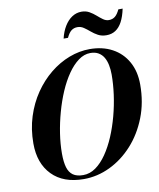

<svg xmlns="http://www.w3.org/2000/svg" viewBox="-104 -1073 961 1164"><g transform="rotate(-10 376.0 -491.0)"><path d="M317.5 10Q191.5 10 122 -61.5Q52.5 -133 52.5 -255Q52.5 -343 77 -420Q101.5 -497 144.2 -559.5Q187 -622 242.5 -667Q298 -712 360.8 -736Q423.5 -760 487.5 -760Q566.5 -760 626.2 -727.8Q686 -695.5 719.2 -636Q752.5 -576.5 752.5 -495Q752.5 -385 716.2 -292.8Q680 -200.5 618.5 -132.8Q557 -65 479 -27.5Q401 10 317.5 10ZM317.5 -14.5Q358.5 -14.5 394.8 -40.2Q431 -66 461.8 -110.8Q492.5 -155.5 516.8 -212.8Q541 -270 558 -334Q575 -398 583.8 -462.5Q592.5 -527 592.5 -585Q592.5 -616 587 -643.5Q581.5 -671 569.5 -691.5Q557.5 -712 537.2 -724Q517 -736 487.5 -736Q449 -736 413.8 -710Q378.5 -684 347.8 -639.5Q317 -595 292.2 -537.5Q267.5 -480 249.8 -416Q232 -352 222.2 -287.8Q212.5 -223.5 212.5 -165.5Q212.5 -113.5 222.2 -80.2Q232 -47 255 -30.8Q278 -14.5 317.5 -14.5ZM604 -825Q574 -825 552 -837Q530 -849 512 -864.5Q494 -880 476.2 -892Q458.5 -904 438 -904Q416 -904 400.2 -892Q384.5 -880 370.5 -850H343.5Q353.5 -892.5 373 -924.5Q392.5 -956.5 419.2 -974.2Q446 -992 478 -992Q505 -992 526 -980Q547 -968 564.5 -952.5Q582 -937 598.8 -925Q615.5 -913 633.5 -913Q656 -913 671.8 -925.5Q687.5 -938 701 -967H727.5Q717.5 -919.5 700.8 -888Q684 -856.5 660 -840.8Q636 -825 604 -825Z"/></g></svg>

Font: Bodoni Moda 9pt
Style: Bold Italic
Weight: 700
Italic angle: -13°
Designer: Owen Earl
Foundry: indestructible type
Version: Version 2.004